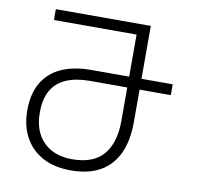

<svg xmlns="http://www.w3.org/2000/svg" viewBox="-80 -797 915 890"><g transform="rotate(10 377.0 -352.0)"><path d="M309 10Q232 10 177 -19.5Q122 -49 92.5 -103Q63 -157 63 -230Q63 -308 94 -360.5Q125 -413 183 -439Q241 -465 323 -465H501V-663H112V-714H559V-465H706V-414H559V-260Q559 -175 531.5 -114.5Q504 -54 448.5 -22Q393 10 309 10ZM306 -42Q406 -42 453.5 -97.5Q501 -153 501 -257V-414H325Q260 -414 214.5 -394.5Q169 -375 145.5 -334.5Q122 -294 122 -230Q122 -141 171.5 -91.5Q221 -42 306 -42Z"/></g></svg>

Font: Noto Sans Georgian Light
Style: Regular
Weight: 300
Version: Version 2.002